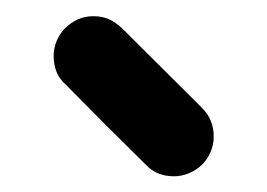

<svg xmlns="http://www.w3.org/2000/svg" viewBox="-20 -831 338 243"><path d="M63 -724.1Q47.9 -737.3 47.9 -760.3Q47.9 -770 51.8 -779.3Q55.7 -788.6 62.5 -795.4Q69.3 -802.2 78.4 -806.4Q87.4 -810.5 98.1 -810.5Q109.4 -810.5 117.9 -806.6Q126.5 -802.7 134.3 -795.4L235.8 -694.3Q250.5 -679.7 250.5 -658.2Q250.5 -647.5 246.3 -638.2Q242.2 -628.9 235.4 -622.3Q228.5 -615.7 219.2 -611.8Q210 -607.9 200.2 -607.9Q177.7 -607.9 164.1 -623L113.3 -673.3Z"/></svg>

Font: TGL 0-17
Style: Regular
Weight: 400
Designer: Peter Wiegel
Foundry: Peter Wiegel
Version: Version 1.003 2010